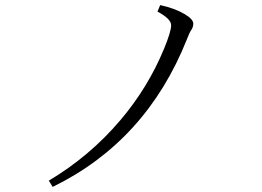

<svg xmlns="http://www.w3.org/2000/svg" viewBox="-20 -756 1040 762"><path d="M173.8 -39.1Q335.9 -135.7 457.5 -278.8Q567.4 -408.2 631.3 -563Q659.2 -630.9 659.2 -655.8Q659.2 -681.2 605 -710L615.7 -735.8Q674.3 -723.1 713.4 -699.7Q747.1 -679.7 747.1 -662.1Q747.1 -648.9 739.3 -637.2Q731.9 -627 722.2 -601.1Q561 -195.8 189 -14.2Z"/></svg>

Font: I.Ming
Style: Regular
Weight: 400
Designer: Ichiten Fonts Project
Version: Version 6.11; Dec 27, 2019